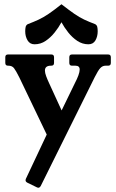

<svg xmlns="http://www.w3.org/2000/svg" viewBox="-20 -697 549 906"><path d="M225 -11 71 -332Q55 -364 46 -375.5Q37 -387 20 -387H18Q5 -387 5 -400V-427Q5 -440 18 -440H222Q235 -440 235 -427V-400Q235 -387 222 -387H220Q192 -387 192 -364Q192 -353 198 -337Q204 -321 212 -304L295 -123ZM264 -162 334 -306Q344 -325 350 -341.5Q356 -358 356 -369Q356 -387 336 -387H320Q307 -387 307 -400V-427Q307 -440 320 -440H490Q503 -440 503 -427V-400Q503 -387 490 -387H478Q464 -387 453.5 -376Q443 -365 427 -333L172 181Q165 193 154 187L109 165Q97 159 102 147L208 -78ZM270 -592Q256.9 -567.5 237.9 -543.8Q219 -520 195.3 -504Q171.7 -488 143 -488Q121 -488 110 -506.6Q99 -525.2 99 -549.5Q99 -561 101 -569.8Q103 -578.6 111 -583Q140 -594 162.5 -604.5Q185 -615 210 -632Q235 -649 270 -677Q306 -649 330.5 -632Q355 -615 377.5 -604.5Q400 -594 429 -583Q437 -578.6 439 -570Q441 -561.2 441 -549.6Q441 -525 430.4 -506.5Q419.8 -488 397.2 -488Q369 -488 344.9 -504Q320.9 -520 301.9 -544Q283 -568 270 -592Z"/></svg>

Font: Young Serif Light
Style: Regular
Weight: 300
Designer: Bastien Sozeau
Foundry: NBR — Bastien Sozeau
Version: Version 5.001